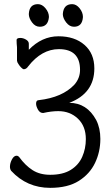

<svg xmlns="http://www.w3.org/2000/svg" viewBox="-20 -888 540 926"><path d="M172 -759Q150 -759 134.5 -780Q119 -801 119 -820Q121 -868 163 -868Q183 -868 199.5 -848Q216 -828 216 -806Q212 -759 172 -759ZM337 -759Q315 -759 299 -780Q283 -801 283 -820Q286 -868 328 -868Q348 -868 364 -848Q380 -828 380 -806Q377 -759 337 -759ZM119 -648Q182 -713 262 -713Q340 -713 387.5 -671.5Q435 -630 435 -558Q435 -438 314 -392Q399 -392 444 -309Q464 -270 464 -218Q464 -156 438.5 -102.5Q413 -49 360 -15.5Q307 18 222 18Q110 18 34 -64Q28 -72 28 -84Q28 -101 37.5 -119Q47 -137 60 -137Q67 -137 73 -130Q102 -90 137 -67.5Q172 -45 222 -45Q283 -45 321 -68.5Q359 -92 376.5 -131.5Q394 -171 394 -217Q394 -279 356 -315.5Q318 -352 261 -352Q228 -352 188 -343Q172 -343 163 -359.5Q154 -376 154 -388Q154 -405 167 -405Q281 -418 339 -480Q366 -511 366 -551Q366 -651 264 -651Q181 -651 116 -568Q107 -554 94 -554Q91 -554 83 -561.5Q75 -569 69 -579Q63 -587 62 -595V-660Q60 -678 60 -695Q60 -705 78 -705Q92 -705 105.5 -697Q119 -689 119 -677Z"/></svg>

Font: Moon Stars Kai T HW
Style: Regular
Weight: 400
Designer: GuiWonder
Version: Version 1.101